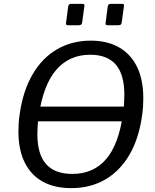

<svg xmlns="http://www.w3.org/2000/svg" viewBox="-20 -974 803 992"><path d="M415.9 -941.8 404.6 -858.9Q403.6 -850.3 399.5 -846.9Q395.5 -843.6 385.6 -843.6H333Q324.4 -843.6 322.3 -846.6Q320.3 -849.5 321.3 -856.9L332.4 -941.2Q335.4 -954 345.6 -954H407Q418.7 -954 415.9 -941.8ZM620.4 -941.8 609 -858.9Q608 -850.3 604 -846.9Q600 -843.6 590.1 -843.6H537.5Q528.8 -843.6 526.8 -846.6Q524.7 -849.5 525.7 -856.9L536.8 -941.2Q539.8 -954 550 -954H611.5Q623.1 -954 620.4 -941.8ZM644.2 -347H134.4V-423.3H644.2ZM348.2 -2Q261.3 -2 200.4 -35.8Q139.6 -69.6 107.4 -135.1Q75.2 -200.7 75.2 -294.1Q75.2 -315.4 76.5 -338.1Q77.9 -360.7 81.6 -384Q99.1 -506 148.8 -590.6Q198.5 -675.2 275.3 -719.6Q352.1 -764 448.7 -764Q534.3 -764 595.2 -729.2Q656 -694.4 688.2 -628.2Q720.4 -562 720.4 -466.2Q720.4 -445.6 719.1 -423.1Q717.7 -400.6 714 -376.5Q697.3 -256.6 647.8 -172.8Q598.4 -89.1 522.1 -45.6Q445.8 -2 348.2 -2ZM352.8 -75.4Q462.1 -75.4 527.6 -151Q593.2 -226.6 615.3 -384.7Q619.3 -412.2 620.9 -437.1Q622.5 -461.9 622.5 -483.7Q622.5 -589.2 578.3 -640.2Q534.1 -691.2 446.6 -691.2Q338 -691.2 270.7 -613.4Q203.4 -535.6 180.3 -375.7Q176.3 -349.9 174.7 -326Q173.1 -302.1 173.1 -281.4Q173.1 -176.7 218.3 -126Q263.5 -75.4 352.8 -75.4Z"/></svg>

Font: Libre Franklin Thin
Style: Italic
Weight: 100
Italic angle: -8°
Designer: Pablo Impallari, Rodrigo Fuenzalida, Nhung Nguyen
Foundry: Impallari Type
Version: Version 3.000